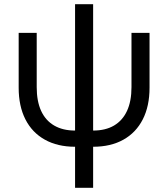

<svg xmlns="http://www.w3.org/2000/svg" viewBox="-20 -685 796 909"><path d="M335.4 9.8Q252.4 9.8 192.4 -23.7Q132.3 -57.1 100.3 -119.9Q68.4 -182.6 68.4 -270V-529.3H153.8V-272.5Q153.8 -205.6 174.8 -159.9Q195.8 -114.3 236.6 -90.6Q277.3 -66.9 335.4 -66.9H420.9Q479.5 -66.9 519.8 -90.6Q560.1 -114.3 581.3 -159.9Q602.5 -205.6 602.5 -272.5V-529.3H688V-270Q688 -182.6 656 -119.9Q624 -57.1 564.2 -23.7Q504.4 9.8 420.9 9.8ZM335.4 204.1V-665H420.9V204.1Z"/></svg>

Font: Inter 24pt
Style: Regular
Weight: 400
Designer: Rasmus Andersson
Foundry: rsms
Version: Version 4.001;git-66647c0bb